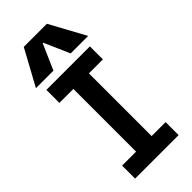

<svg xmlns="http://www.w3.org/2000/svg" viewBox="-309 -1059 1117 1117"><g transform="rotate(-45 250.0 -500.0)"><path d="M71 0V-107H186V-623H71V-730H429V-623H314V-107H429V0ZM35 -780 155 -1000H345L465 -780H321L252 -937H248L179 -780Z"/></g></svg>

Font: M PLUS 1 Code SemiBold
Style: Regular
Weight: 600
Designer: Coji Morishita
Foundry: UNDERFOREST DESIGN
Version: Version 1.005